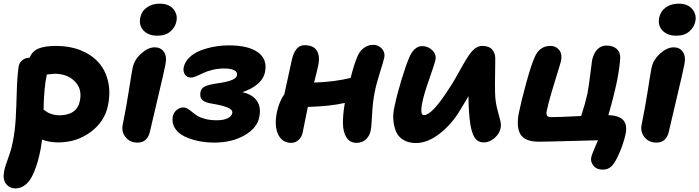

<svg xmlns="http://www.w3.org/2000/svg" viewBox="-39 -773 3839 1054"><path d="M45.9 261.2Q13.7 261.2 -5.9 236.3Q-25.4 211.4 -16.1 166Q-11.2 140.6 5.6 95.5Q22.5 50.3 30.8 7.8Q43.9 -56.2 47.6 -127.7Q51.3 -199.2 53.2 -273.9Q55.2 -348.6 63 -405.8Q65.9 -427.7 82.8 -441.9Q99.6 -456.1 123 -456.1H124Q137.2 -491.7 172.1 -506.3Q207 -521 270 -521Q343.3 -521 402.8 -497.3Q462.4 -473.6 500.7 -431.6Q539.1 -389.6 553.7 -328.6Q568.4 -267.6 554.2 -196.8Q537.1 -106.9 459.7 -49.1Q382.3 8.8 280.8 8.8Q231.9 8.8 191.9 -6.8Q189.9 8.8 184.1 45.9Q176.8 82 169.2 109.6Q161.6 137.2 149.7 167Q137.7 196.8 124 216.3Q110.4 235.8 90.1 248.5Q69.8 261.2 45.9 261.2ZM217.8 -362.8Q202.1 -290.5 200.2 -170.9Q214.4 -161.1 222.7 -156Q231 -150.9 248.5 -145.5Q266.1 -140.1 286.1 -140.1Q384.3 -140.1 399.9 -221.2Q412.6 -285.6 371.1 -326.9Q329.6 -368.2 259.8 -368.2Q253.9 -368.2 217.8 -363.8Z M825.7 -577.1Q775.4 -577.1 749 -605.5Q722.7 -633.8 731 -675.8Q738.3 -711.9 767.6 -732.4Q796.9 -752.9 837.9 -752.9Q888.2 -752.9 912.6 -723.1Q937 -693.4 929.7 -657.2Q923.8 -624.5 897 -600.8Q870.1 -577.1 825.7 -577.1ZM716.8 9.8Q674.3 9.8 650.4 -20Q626.5 -49.8 634.8 -88.9Q654.8 -187.5 668.9 -279.1Q683.1 -370.6 689 -399.9Q697.8 -444.3 735.8 -478.8Q773.9 -513.2 810.5 -513.2Q843.3 -513.2 860.6 -488.8Q877.9 -464.4 869.6 -420.9Q862.8 -383.8 826.7 -232.4Q790.5 -81.1 784.7 -53.2Q778.8 -23.4 761.5 -6.8Q744.1 9.8 716.8 9.8Z M1137.2 9.8Q1092.3 9.8 1050.3 1.2Q1008.3 -7.3 973.6 -24.2Q939 -41 921.1 -69.6Q903.3 -98.1 909.7 -133.8Q914.1 -155.3 930.9 -169.2Q947.8 -183.1 966.3 -183.1Q979.5 -183.1 991.5 -175.8Q1003.4 -168.5 1015.6 -158.2Q1027.8 -147.9 1043.7 -137.7Q1059.6 -127.4 1087.4 -120.1Q1115.2 -112.8 1151.4 -112.8Q1188.5 -112.8 1211.2 -124Q1233.9 -135.3 1236.3 -153.8Q1238.3 -170.4 1212.2 -181.9Q1186 -193.4 1130.4 -203.1Q1087.9 -209 1072 -223.6Q1056.2 -238.3 1061.5 -267.1Q1064.9 -288.6 1086.4 -298.8Q1107.9 -309.1 1157.2 -315.9Q1209 -323.2 1234.6 -334Q1260.3 -344.7 1262.2 -360.8Q1264.2 -379.4 1245.1 -388.2Q1226.1 -397 1190.4 -397Q1157.2 -397 1126.2 -389.2Q1095.2 -381.3 1076.7 -372.1Q1058.1 -362.8 1039.6 -355Q1021 -347.2 1009.3 -347.2Q987.8 -347.2 976.6 -363.3Q965.3 -379.4 969.2 -401.9Q975.1 -432.6 999.8 -456.8Q1024.4 -481 1060.3 -495.1Q1096.2 -509.3 1136.5 -516.6Q1176.8 -523.9 1218.3 -523.9Q1323.7 -523.9 1376.2 -486.3Q1428.7 -448.7 1416.5 -381.8Q1410.6 -343.8 1377.9 -314.2Q1345.2 -284.7 1291.5 -267.1Q1345.7 -254.9 1370.1 -220.9Q1394.5 -187 1385.3 -134.8Q1375.5 -72.3 1305.2 -31.2Q1234.9 9.8 1137.2 9.8Z M1560.1 11.2Q1510.3 11.2 1488 -34.9Q1465.8 -81.1 1481 -157.2Q1493.2 -215.3 1522 -255.9Q1530.3 -293.9 1544.9 -361.3Q1559.6 -428.7 1563 -443.8Q1570.3 -479.5 1587.6 -502.2Q1605 -524.9 1632.8 -524.9Q1680.7 -524.9 1699.7 -495.8Q1718.8 -466.8 1708 -414.1Q1704.6 -395.5 1685.1 -319.8Q1796.4 -323.2 1885.7 -345.2Q1905.3 -421.4 1921.9 -460Q1933.1 -489.7 1956.5 -508.3Q1980 -526.9 2009.8 -526.9Q2038.1 -526.9 2056.9 -506.3Q2075.7 -485.8 2070.8 -459Q2066.9 -438.5 2047.1 -376.5Q2027.3 -314.5 2018.1 -268.1Q2006.8 -212.4 2003.7 -145.5Q2000.5 -78.6 1996.1 -57.1Q1990.7 -27.8 1970.2 -8.3Q1949.7 11.2 1918 11.2Q1881.8 11.2 1862.8 -18.8Q1843.8 -48.8 1843.5 -97.4Q1843.3 -146 1854 -208Q1773.9 -189.5 1650.9 -186Q1647.9 -172.4 1638.7 -125.5Q1629.4 -78.6 1623 -47.9Q1618.7 -22 1600.8 -5.4Q1583 11.2 1560.1 11.2Z M2244.6 12.2Q2204.1 12.2 2176 -4.6Q2147.9 -21.5 2135.7 -49.3Q2123.5 -77.1 2120.4 -113Q2117.2 -148.9 2126.5 -187Q2138.7 -248 2163.1 -328.9Q2187.5 -409.7 2204.6 -450.2Q2217.3 -483.9 2236.3 -502Q2255.4 -520 2276.9 -520Q2311.5 -520 2334.5 -496.8Q2357.4 -473.6 2351.6 -443.8Q2348.1 -426.3 2319.1 -343.8Q2290 -261.2 2280.8 -217.8Q2273.9 -190.4 2273.9 -165.8Q2273.9 -141.1 2288.6 -141.1Q2332 -141.1 2420.9 -278.8Q2441.9 -309.1 2464.6 -349.4Q2487.3 -389.6 2502.4 -416.7Q2517.6 -443.8 2534.9 -469.5Q2552.2 -495.1 2570.1 -508.1Q2587.9 -521 2607.9 -521Q2646.5 -521 2664.3 -499.3Q2682.1 -477.5 2679.7 -441.9Q2676.8 -284.7 2679.7 -242.2Q2682.6 -204.1 2691.9 -169.7Q2701.2 -135.3 2707 -112.8Q2712.9 -90.3 2709.5 -70.8Q2703.6 -39.6 2676 -15.4Q2648.4 8.8 2616.7 8.8Q2595.2 8.8 2580.6 -2.4Q2565.9 -13.7 2556.9 -36.9Q2547.9 -60.1 2543.2 -88.9Q2538.6 -117.7 2535.6 -160.2Q2532.7 -201.7 2532.7 -245.1Q2526.9 -235.4 2512.2 -210.2Q2497.6 -185.1 2487.8 -169.9Q2441.4 -91.3 2374.8 -39.6Q2308.1 12.2 2244.6 12.2Z M3270.5 158.2Q3235.8 158.2 3218.8 136.7Q3201.7 115.2 3206.5 91.8Q3208.5 82 3214.4 66.7Q3220.2 51.3 3229.7 29.5Q3239.3 7.8 3243.7 -2.9Q3214.4 -2.4 3137.7 -0.2Q3061 2 3001 3.4Q2940.9 4.9 2920.4 4.9Q2842.8 4.9 2818.4 -35.4Q2793.9 -75.7 2809.6 -154.8Q2822.8 -219.2 2850.3 -319.6Q2877.9 -419.9 2897.5 -461.9Q2923.3 -521 2983.4 -521Q3011.7 -521 3029.8 -499.5Q3047.9 -478 3041.5 -441.9Q3040.5 -434.6 3024.9 -385Q3009.3 -335.4 2990 -270.3Q2970.7 -205.1 2962.4 -164.1Q2955.1 -129.9 2984.4 -129.9Q3031.7 -129.9 3151.4 -136.2Q3173.8 -205.1 3185.5 -257.8Q3192.4 -293.5 3201.2 -364.3Q3210 -435.1 3211.4 -442.9Q3219.7 -481 3240.2 -502Q3260.7 -522.9 3289.6 -522.9Q3326.7 -522.9 3346.9 -504.2Q3367.2 -485.4 3365.7 -454.1Q3363.3 -406.2 3347.7 -326.2Q3327.6 -232.4 3300.8 -141.1Q3358.9 -138.7 3382.1 -113.8Q3405.3 -88.9 3395.5 -38.1Q3382.3 22.9 3352.5 85.9Q3335 123.5 3316.7 140.9Q3298.3 158.2 3270.5 158.2Z M3674.3 -577.1Q3624 -577.1 3597.7 -605.5Q3571.3 -633.8 3579.6 -675.8Q3586.9 -711.9 3616.2 -732.4Q3645.5 -752.9 3686.5 -752.9Q3736.8 -752.9 3761.2 -723.1Q3785.6 -693.4 3778.3 -657.2Q3772.5 -624.5 3745.6 -600.8Q3718.8 -577.1 3674.3 -577.1ZM3565.4 9.8Q3522.9 9.8 3499 -20Q3475.1 -49.8 3483.4 -88.9Q3503.4 -187.5 3517.6 -279.1Q3531.7 -370.6 3537.6 -399.9Q3546.4 -444.3 3584.5 -478.8Q3622.6 -513.2 3659.2 -513.2Q3691.9 -513.2 3709.2 -488.8Q3726.6 -464.4 3718.3 -420.9Q3711.4 -383.8 3675.3 -232.4Q3639.2 -81.1 3633.3 -53.2Q3627.4 -23.4 3610.1 -6.8Q3592.8 9.8 3565.4 9.8Z"/></svg>

Font: Shantell Sans Normal
Style: Bold Italic
Weight: 700
Italic angle: -11.31°
Designer: Stephen Nixon, Anya Danilova, Shantell Martin
Foundry: Arrow Type
Version: Version 1.006;[559af2be0]